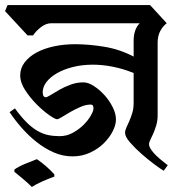

<svg xmlns="http://www.w3.org/2000/svg" viewBox="-43 -659 708 760"><path d="M581 -203Q581 -181 575.5 -163Q570 -145 564 -131Q558 -117 552.5 -106.5Q547 -96 547 -88Q547 -79 555 -67Q563 -55 575 -43.5Q587 -32 599.5 -22Q612 -12 621 -5L605 17Q593 10 567.5 -9Q542 -28 516.5 -50.5Q491 -73 471.5 -95.5Q452 -118 452 -133Q452 -143 457.5 -154.5Q463 -166 469 -180Q475 -194 480.5 -211.5Q486 -229 486 -252V-370Q444 -387 403 -395Q362 -403 325 -403Q283 -403 246.5 -394Q210 -385 183 -369.5Q156 -354 141 -334.5Q126 -315 126 -294Q126 -274 139 -274Q143 -274 157.5 -283Q172 -292 192 -303.5Q212 -315 236.5 -324Q261 -333 287 -333Q306 -333 328.5 -318.5Q351 -304 370.5 -282.5Q390 -261 403 -235Q416 -209 416 -186Q416 -165 403.5 -140Q391 -115 368.5 -92.5Q346 -70 314 -55Q282 -40 244 -40Q205 -40 169 -56Q133 -72 101 -97.5Q69 -123 42 -154Q15 -185 -5 -215L16 -230Q40 -197 61.5 -175.5Q83 -154 104.5 -141.5Q126 -129 147.5 -124.5Q169 -120 193 -120Q221 -120 245.5 -133.5Q270 -147 288 -165Q306 -183 316.5 -201.5Q327 -220 327 -229Q327 -236 325 -240.5Q323 -245 315 -245Q297 -245 276 -236Q255 -227 236 -216Q217 -205 202.5 -196Q188 -187 183 -187Q175 -187 151.5 -203.5Q128 -220 102.5 -245.5Q77 -271 57 -301.5Q37 -332 37 -361Q37 -389 54.5 -412Q72 -435 101.5 -451Q131 -467 170.5 -475.5Q210 -484 254 -484Q308 -484 369.5 -474Q431 -464 486 -435V-497Q486 -543 510 -567H160Q139 -567 119 -551.5Q99 -536 88 -519H66L-23 -615L-13 -639H551L617 -567Q602 -556 591.5 -536.5Q581 -517 581 -490ZM14 12Q31 0 56.5 -10.5Q82 -21 103 -29Q140 -4 172 31V40Q152 47 126 58.5Q100 70 83 81Q66 64 49 50Q32 36 14 21Z"/></svg>

Font: Jaini Purva
Style: Regular
Weight: 400
Designer: Girish Dalvi, Maithili Shingre
Foundry: Ek Type
Version: Version 1.001;PS 1.000;hotconv 16.6.51;makeotf.lib2.5.65220